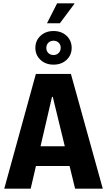

<svg xmlns="http://www.w3.org/2000/svg" viewBox="-20 -1128 640 1148"><path d="M5.5 0 194.5 -686H404L594.5 0H429L295.5 -549H291L163.5 0ZM133.5 -135.5V-253.5H460V-135.5ZM261 -989 321.5 -1108H423.5L425 -1105.5L338 -989ZM299.8 -741.5Q253 -741.5 222.2 -770Q191.5 -798.5 191.5 -841.5Q191.5 -885.5 222.2 -914Q253 -942.5 299.8 -942.5Q347.5 -942.5 378 -914Q408.5 -885.5 408.5 -841.5Q408.5 -798.5 378 -770Q347.5 -741.5 299.8 -741.5ZM300 -799Q318.5 -799 330.8 -811.3Q343 -823.6 343 -842.3Q343 -861 330.8 -872.8Q318.6 -884.5 300 -884.5Q281.5 -884.5 269.2 -872.6Q257 -860.7 257 -841.2Q257 -822.5 269.2 -810.8Q281.4 -799 300 -799Z"/></svg>

Font: Chivo Mono Medium
Style: Regular
Weight: 500
Monospace: yes
Designer: Hector Gatti
Foundry: Omnibus-Type
Version: Version 1.008